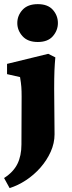

<svg xmlns="http://www.w3.org/2000/svg" viewBox="-30 -708 358 951"><path d="M17.6 223.6 -9.8 173.8Q36.1 144.5 56.2 104Q76.2 63.5 76.2 7.8L77.1 -229.5Q77.1 -257.8 75.7 -277.3Q74.2 -296.9 69.3 -326.2L4.9 -340.8V-391.6L209 -441.4L244.1 -423.8Q241.2 -393.6 239.7 -358.4Q238.3 -323.2 238.3 -268.6L240.2 -43Q240.2 1 221.2 43.5Q202.1 85.9 170.4 122.1Q138.7 158.2 98.6 184.6Q58.6 210.9 17.6 223.6ZM157.2 -500Q107.4 -500 81.5 -528.8Q55.7 -557.6 55.7 -593.8Q55.7 -630.9 81.5 -659.2Q107.4 -687.5 157.2 -687.5Q207 -687.5 231.9 -659.2Q256.8 -630.9 256.8 -593.8Q256.8 -557.6 231.9 -528.8Q207 -500 157.2 -500Z"/></svg>

Font: Crimson Pro Black
Style: Regular
Weight: 900
Designer: Jacques Le Bailly
Foundry: Baron von Fonthausen
Version: Version 1.003